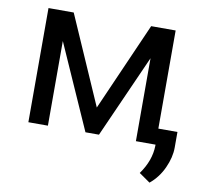

<svg xmlns="http://www.w3.org/2000/svg" viewBox="-78 -614 937 875"><g transform="rotate(10 390.0 -176.0)"><path d="M372.6 -120.1 552.2 -528.3H665.5V0H574.7V-383.8L403.8 0H341.3L167.5 -391.6V0H77.1V-528.3H193.8ZM753.9 -74.2V-1.5Q753.9 43 731.4 92.5Q709 142.1 668.5 175.3L617.2 139.6Q664.1 74.2 665.5 5.9V-74.2Z"/></g></svg>

Font: Roboto21382017
Style: Regular
Weight: 400
Designer: Christian Robertson
Foundry: Google
Version: Version 2.138; 2017